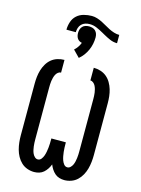

<svg xmlns="http://www.w3.org/2000/svg" viewBox="-151 -1136 903 1228"><g transform="rotate(15 300.0 -522.0)"><path d="M200 8Q177 8 154.5 0Q132 -8 115 -24Q98 -40 86.5 -61Q75 -82 69 -104.5Q63 -127 60.5 -150Q58 -173 58 -196V-539Q58 -562 60.5 -584.5Q63 -607 69.5 -629Q76 -651 88 -671.5Q100 -692 117.5 -706.5Q135 -721 157.5 -728Q180 -735 203 -735V-651Q192 -651 183 -643.5Q174 -636 169 -626Q164 -616 161 -605Q158 -594 156.5 -583Q155 -572 154.5 -561Q154 -550 154 -539V-196Q154 -185 154.5 -173Q155 -161 156.5 -149.5Q158 -138 160.5 -126.5Q163 -115 168 -104Q173 -93 182 -84.5Q191 -76 202 -76Q216 -76 225 -87.5Q234 -99 238.5 -112Q243 -125 245.5 -138.5Q248 -152 249.5 -165.5Q251 -179 251.5 -193Q252 -207 252 -221V-228H348V-221Q348 -207 348.5 -193Q349 -179 350.5 -165.5Q352 -152 354.5 -138.5Q357 -125 361.5 -112Q366 -99 375 -87.5Q384 -76 398 -76Q409 -76 418 -84.5Q427 -93 432 -104Q437 -115 439.5 -126.5Q442 -138 443.5 -149.5Q445 -161 445.5 -173Q446 -185 446 -196V-539Q446 -550 445.5 -561Q445 -572 443.5 -583Q442 -594 439 -605Q436 -616 431 -626Q426 -636 417 -643.5Q408 -651 397 -651V-735Q420 -735 442.5 -728Q465 -721 482.5 -706.5Q500 -692 512 -671.5Q524 -651 530.5 -629Q537 -607 539.5 -584.5Q542 -562 542 -539V-196Q542 -173 539.5 -150Q537 -127 531 -104.5Q525 -82 513.5 -61Q502 -40 485 -24Q468 -8 445.5 0Q423 8 400 8Q383 8 366.5 3Q350 -2 337.5 -13Q325 -24 315.5 -38.5Q306 -53 300 -69Q294 -53 284.5 -38.5Q275 -24 262.5 -13Q250 -2 233.5 3Q217 8 200 8ZM165 -925Q165 -951 173.5 -977Q182 -1003 201.5 -1020.5Q221 -1038 247.5 -1045Q274 -1052 300 -1052Q318 -1052 335.5 -1046.5Q353 -1041 369 -1033Q385 -1025 400 -1016Q415 -1007 431 -999Q447 -991 464.5 -985.5Q482 -980 500 -980V-925Q475 -925 452 -935Q429 -945 408 -957L392 -966Q371 -978 348 -988Q325 -998 300 -998Q285 -998 271 -993.5Q257 -989 246.5 -978.5Q236 -968 231.5 -953.5Q227 -939 227 -925ZM288 -771 245 -815Q257 -826 266.5 -839.5Q276 -853 282 -869Q272 -871 264 -876Q256 -881 251 -889Q246 -897 244 -906Q242 -915 242 -925Q242 -937 245.5 -948Q249 -959 257 -967.5Q265 -976 276.5 -979.5Q288 -983 300 -983Q312 -983 323.5 -979.5Q335 -976 343 -967.5Q351 -959 354.5 -948Q358 -937 358 -925Q358 -903 353.5 -881.5Q349 -860 340 -840Q331 -820 318 -802.5Q305 -785 288 -771Z"/></g></svg>

Font: Iosevka Slab Medium Extended
Style: Regular
Weight: 500
Width: 7
Monospace: yes
Designer: Belleve Invis
Foundry: Belleve Invis
Version: Version 11.1.1; ttfautohint (v1.8.3)